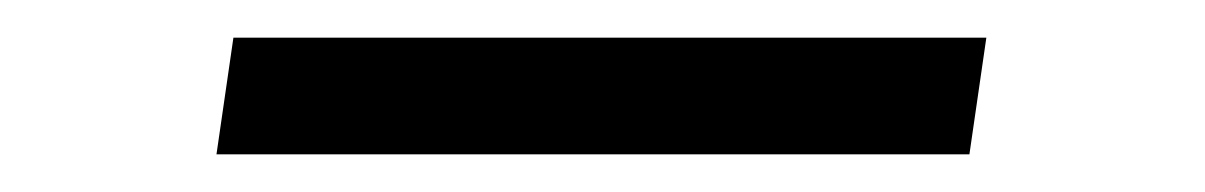

<svg xmlns="http://www.w3.org/2000/svg" viewBox="-20 -82 640 102"><path d="M495 0H95L104 -62H504Z"/></svg>

Font: Josefin Slab SemiBold
Style: Italic
Weight: 600
Italic angle: -12°
Designer: Santiago Orozco
Foundry: Typemade
Version: Version 2.000